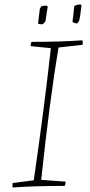

<svg xmlns="http://www.w3.org/2000/svg" viewBox="-20 -826 400 853"><path d="M302 -729Q307 -767 310 -799Q320 -806 339 -806L342 -802Q336 -749 332 -734Q330 -732 327 -727.5Q324 -723 323 -722Q310 -722 302 -729ZM149 -721 157 -787Q158 -789 160.5 -792.5Q163 -796 164 -798Q171 -801 187 -801L192 -797L182 -732Q179 -727 170 -718Q155 -718 149 -721ZM36 7Q35 -4 36 -13L130 -25Q175 -334 206 -612L116 -621Q116 -632 120 -640Q253 -640 346 -647Q349 -639 347 -627L240 -615Q202 -391 163 -27L272 -19Q270 -4 268 0Q128 0 36 7Z"/></svg>

Font: Albura ExtraLight
Style: Italic
Weight: 156
Italic angle: -7°
Designer: Mercedes Jáuregui
Foundry: Omnibus-Type Team
Version: Version 1.000